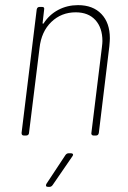

<svg xmlns="http://www.w3.org/2000/svg" viewBox="-20 -528 499 748"><path d="M408 -379Q408 -370 406 -348L365 -10Q363 0 354 0H344Q340 0 337.5 -3Q335 -6 336 -10L377 -344Q379 -360 379 -368Q379 -420 351.5 -450Q324 -480 275 -480Q219 -480 180 -442.5Q141 -405 134 -341L93 -10Q93 -6 90 -3Q87 0 82 0H73Q64 0 64 -10L123 -491Q125 -501 134 -501H144Q154 -501 152 -491L146 -439Q146 -433 150 -437Q172 -471 207 -489.5Q242 -508 284 -508Q342 -508 375 -473.5Q408 -439 408 -379ZM161 188 235 76Q240 69 248 69H256Q262 69 264 72.5Q266 76 262 81L185 193Q180 200 173 200H167Q161 200 159.5 196.5Q158 193 161 188Z"/></svg>

Font: Barlow Semi Condensed Thin
Style: Italic
Weight: 250
Width: 4
Italic angle: -7°
Designer: Jeremy Tribby
Foundry: Tribby Type
Version: Version 1.408